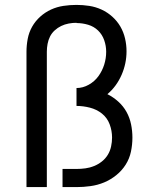

<svg xmlns="http://www.w3.org/2000/svg" viewBox="-20 -763 640 783"><path d="M88 0V-552Q88 -578 93 -604.5Q98 -631 111 -654Q124 -677 144 -695Q164 -713 188 -724Q212 -735 238.5 -739Q265 -743 292 -743Q318 -743 344 -739Q370 -735 394 -724Q418 -713 438 -695Q458 -677 471 -654.5Q484 -632 490 -606Q496 -580 496 -554Q496 -529 491 -505Q486 -481 476 -458Q466 -435 451.5 -415Q437 -395 418 -379Q442 -367 462.5 -348.5Q483 -330 496 -306.5Q509 -283 514.5 -256Q520 -229 520 -202Q520 -173 514 -144.5Q508 -116 492.5 -91.5Q477 -67 454 -48.5Q431 -30 404.5 -19Q378 -8 349 -4Q320 0 292 0H235V-74H292Q310 -74 328.5 -76.5Q347 -79 364 -86Q381 -93 395.5 -104.5Q410 -116 419.5 -131.5Q429 -147 433 -165.5Q437 -184 437 -202Q437 -230 427 -256.5Q417 -283 395.5 -300Q374 -317 346.5 -324Q319 -331 292 -331V-404Q318 -404 342 -417.5Q366 -431 381.5 -452.5Q397 -474 405 -499.5Q413 -525 413 -552Q413 -576 405 -599Q397 -622 380 -638.5Q363 -655 339.5 -662Q316 -669 292 -669Q292 -669 292 -669.5Q292 -670 292 -670Q276 -670 260 -667Q244 -664 229.5 -657Q215 -650 203 -639Q191 -628 184 -614Q177 -600 174 -584Q171 -568 171 -552V0Z"/></svg>

Font: Monocode
Style: Regular
Weight: 400
Designer: Belleve Invis
Foundry: Belleve Invis
Version: Version 16.1.0; ttfautohint (v1.8.4)